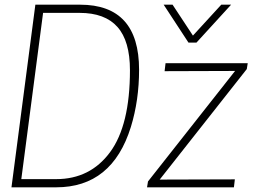

<svg xmlns="http://www.w3.org/2000/svg" viewBox="-20 -800 1104 820"><path d="M220 0H29L131 -780H322Q574 -780 574 -502Q574 -372 539 -258Q459 0 220 0ZM220 -35Q365 -35 450 -150Q535 -265 535 -500Q535 -625 481.5 -685Q428 -745 320 -745H164L71 -35ZM979 0H608L612 -25L984 -497L683 -496L687 -530H1038L1034 -505L662 -33L983 -34ZM819 -618H785L679 -780H717L804 -648L925 -780H967Z"/></svg>

Font: Tanohe Sans ExtraLight
Style: Italic
Weight: 200
Designer: Village Type and Design LLC & Cristiano Sobral
Foundry: Cooper Hewitt Smithsonian Design Museum
Version: Version 1.00;September 29, 2021;FontCreator 13.0.0.2655 64-b